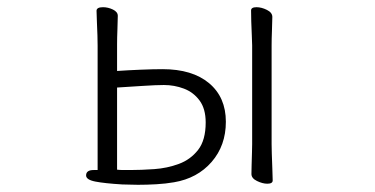

<svg xmlns="http://www.w3.org/2000/svg" viewBox="-20 -501 1040 533"><path d="M680 -375Q680 -385 679 -403.5Q678 -422 677.5 -441.5Q677 -461 677 -472Q677 -481 692 -481Q706 -481 721 -473.5Q736 -466 736 -454Q736 -442 735 -417.5Q734 -393 734 -375V-101Q734 -95 734.5 -75Q735 -55 736 -33.5Q737 -12 737 0Q737 9 722 9Q709 9 693.5 1.5Q678 -6 678 -18Q678 -26 678.5 -43Q679 -60 679.5 -77Q680 -94 680 -101ZM251 -374Q251 -384 250.5 -402.5Q250 -421 249 -440.5Q248 -460 248 -471Q248 -481 266 -481Q280 -481 293.5 -474.5Q307 -468 307 -457Q307 -445 306 -420.5Q305 -396 305 -378V-304Q334 -306 370 -307.5Q406 -309 431 -309Q514 -309 560.5 -270Q607 -231 607 -163Q607 -97 567.5 -51.5Q528 -6 463 5Q440 9 414 10.5Q388 12 363 12Q351 12 340 11.5Q329 11 319 11Q270 8 244.5 3Q219 -2 219 -14Q219 -29 240 -29H251ZM305 -30Q313 -29 322.5 -29Q332 -29 342 -29Q372 -29 408 -31.5Q444 -34 476.5 -46Q509 -58 530 -85Q551 -112 551 -161Q551 -199 534 -222Q517 -245 490.5 -255Q464 -265 435 -265Q414 -265 375.5 -262.5Q337 -260 305 -258Z"/></svg>

Font: Moon Stars Kai T Light
Style: Regular
Weight: 300
Designer: GuiWonder
Version: Version 1.101